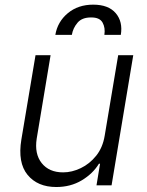

<svg xmlns="http://www.w3.org/2000/svg" viewBox="-20 -777 617 805"><path d="M419 -208.5 475.5 -545.5H538.7L447.8 0H384.6L399.5 -90.6H394.9Q369.3 -48.7 322.6 -20.8Q275.9 7.1 215.9 7.1Q137.4 7.1 95.5 -44Q53.6 -95.2 69.6 -192.1L128.9 -545.5H192.1L133.9 -196Q123.9 -132.1 154.8 -93.2Q185.7 -54.3 244.7 -54.3Q281.6 -54.3 318.7 -72.1Q355.8 -89.8 383.3 -124.1Q410.9 -158.4 419 -208.5ZM212 -630.7Q221.2 -685.7 264.2 -721.6Q307.2 -757.5 370.7 -757.5Q435 -757.5 465.4 -721.6Q495.7 -685.7 486.5 -630.7H417.6Q422.2 -660.5 410 -682.4Q397.7 -704.2 362.2 -703.8Q323.9 -704.2 304.9 -681.6Q285.9 -659.1 281.2 -630.7Z"/></svg>

Font: Inter UI Light
Style: Italic
Weight: 300
Italic angle: 9.39999°
Designer: Rasmus Andersson
Foundry: rsms
Version: 3.2;8d6f07862